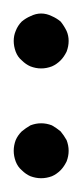

<svg xmlns="http://www.w3.org/2000/svg" viewBox="-20 -340 120 280"><path d="M68.4 -91.8Q62.5 -85.9 55.7 -83Q47.9 -80.1 40 -80.1Q32.2 -80.1 24.4 -83Q17.6 -85.9 11.7 -91.8Q5.9 -96.7 2.9 -104.5Q0 -112.3 0 -120.1Q0 -127.9 2.9 -135.7Q5.9 -142.6 11.7 -148.4Q17.6 -153.3 24.4 -157.2Q32.2 -160.2 40 -160.2Q47.9 -160.2 55.7 -157.2Q62.5 -153.3 68.4 -148.4Q73.2 -142.6 77.1 -135.7Q80.1 -127.9 80.1 -120.1Q80.1 -112.3 77.1 -104.5Q73.2 -96.7 68.4 -91.8ZM68.4 -252Q62.5 -246.1 55.7 -243.2Q47.9 -240.2 40 -240.2Q32.2 -240.2 24.4 -243.2Q17.6 -246.1 11.7 -252Q5.9 -256.8 2.9 -264.6Q0 -272.5 0 -280.3Q0 -288.1 2.9 -294.9Q5.9 -302.7 11.7 -308.6Q17.6 -313.5 24.4 -316.4Q32.2 -320.3 40 -320.3Q47.9 -320.3 55.7 -316.4Q62.5 -313.5 68.4 -308.6Q73.2 -302.7 77.1 -294.9Q80.1 -288.1 80.1 -280.3Q80.1 -272.5 77.1 -264.6Q73.2 -256.8 68.4 -252Z"/></svg>

Font: Stray Robotalk
Style: Regular
Weight: 400
Designer: Faina Iasen
Version: Version 1.0